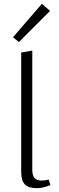

<svg xmlns="http://www.w3.org/2000/svg" viewBox="-20 -981 308 1005"><path d="M48 -786 199 -961 242 -924 79 -761ZM91 -82V-706L149 -716V-92Q149 -63 160.5 -49.5Q172 -36 198 -36Q216 -36 235 -41L244 -12Q203 4 173 4Q129 4 110 -16Q91 -36 91 -82Z"/></svg>

Font: Ysabeau Infant Semilight
Style: Regular
Weight: 300
Designer: Christian Thalmann (Catharsis Fonts)
Version: Version 0.003